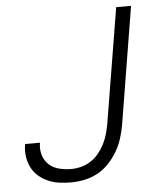

<svg xmlns="http://www.w3.org/2000/svg" viewBox="-53 -781 706 836"><g transform="rotate(-5 300.0 -363.5)"><path d="M225 8Q198 8 172.5 4.5Q147 1 124 -9Q101 -19 82 -35.5Q63 -52 52 -74.5Q41 -97 37.5 -123Q34 -149 39 -176H104Q99 -148 106.5 -122.5Q114 -97 132.5 -80Q151 -63 177 -56.5Q203 -50 230 -50Q252 -50 274.5 -56Q297 -62 316.5 -75Q336 -88 351 -106.5Q366 -125 376.5 -146Q387 -167 393 -188.5Q399 -210 403 -232L486 -735H551L467 -223Q462 -194 453 -165Q444 -136 428.5 -109Q413 -82 391 -58.5Q369 -35 342 -20Q315 -5 284.5 1.5Q254 8 225 8Z"/></g></svg>

Font: Iosevka Aile Light Oblique
Style: Regular
Weight: 300
Italic angle: -9°
Designer: Belleve Invis
Foundry: Belleve Invis
Version: Version 31.1.0; ttfautohint (v1.8.4)